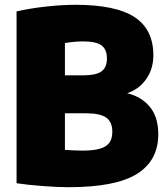

<svg xmlns="http://www.w3.org/2000/svg" viewBox="-20 -770 696 800"><path d="M639.5 -210.5Q639.5 -101 550.8 -45.5Q462 10 265.5 10Q219.5 10 157.8 5.2Q96 0.5 49 -6.5V-722.5Q103.5 -735 170.2 -742.5Q237 -750 295 -750Q462 -750 540.5 -698.8Q619 -647.5 619 -539.5Q619 -483 589.2 -440.5Q559.5 -398 510 -381.5Q569 -367.5 604.2 -325Q639.5 -282.5 639.5 -210.5ZM250.5 -590.5V-456H324Q380 -456 402.8 -472.5Q425.5 -489 425.5 -526.5Q425.5 -564 403 -580.8Q380.5 -597.5 326.5 -597.5Q289.5 -597.5 250.5 -590.5ZM448 -221.5Q448 -262 422.5 -280Q397 -298 339 -298H250.5V-145.5Q295 -142.5 324 -142.5Q370.5 -142.5 397.5 -150.8Q424.5 -159 436.2 -176Q448 -193 448 -221.5Z"/></svg>

Font: Encode Sans SemiCondensed Black
Style: Regular
Weight: 900
Width: 4
Designer: Multiple Designers
Foundry: Impallari Type
Version: Version 2.000